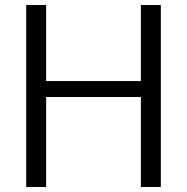

<svg xmlns="http://www.w3.org/2000/svg" viewBox="-20 -750 750 770"><path d="M165 -730V-425H545V-730H625V0H545V-361H165V0H85V-730Z"/></svg>

Font: Mplus 1p
Style: Regular
Weight: 400
Version: Version 1.061